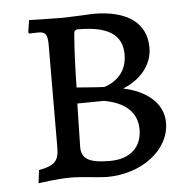

<svg xmlns="http://www.w3.org/2000/svg" viewBox="-43 -545 604 598"><g transform="rotate(-5 259.0 -246.5)"><path d="M154 0C194 0 233 7 268 8C377 8 466 -59 466 -145C466 -207 412 -248 342 -262C395 -283 435 -326 435 -382C435 -459 376 -502 270 -502C270 -502 196 -498 166 -498C136 -498 69 -500 69 -500L63 -462L66 -458C66 -458 84 -459 94 -459C117 -459 123 -450 123 -418L122 -98C122 -55 109 -41 59 -32L54 9C54 9 112 0 154 0ZM198 -278C199 -332 201 -392 205 -441C206 -454 208 -458 219 -458C313 -458 356 -429 356 -367C356 -289 284 -272 284 -272C271 -272 198 -278 198 -278ZM196 -228 279 -229C347 -217 382 -183 382 -131C382 -75 345 -41 282 -41C217 -41 193 -55 193 -92Z"/></g></svg>

Font: Alegreya SC
Style: Regular
Weight: 400
Designer: Juan Pablo del Peral
Foundry: Huerta Tipografica
Version: Version 2.007;PS 002.007;hotconv 1.0.88;makeotf.lib2.5.64775